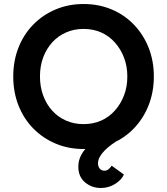

<svg xmlns="http://www.w3.org/2000/svg" viewBox="-20 -732 833 956"><path d="M370 98Q370 67 384 40.5Q398 14 422.5 -8.5Q447 -31 479 -50.5Q511 -70 547 -89L584 -43Q557 -28 536 -12.5Q515 3 500 18.5Q485 34 476.5 49.5Q468 65 468 81Q468 98 477 108Q486 118 500 118Q511 118 519.5 111.5Q528 105 536 93L597 137Q585 164 553 184Q521 204 482 204Q437 204 403.5 176Q370 148 370 98ZM46 -351Q46 -429 72 -495Q98 -561 145.5 -609.5Q193 -658 257 -685Q321 -712 396 -712Q472 -712 536 -685Q600 -658 647 -609Q694 -560 720 -494.5Q746 -429 746 -351Q746 -274 720 -208Q694 -142 647 -93Q600 -44 536 -17Q472 10 396 10Q321 10 257 -17Q193 -44 145.5 -92.5Q98 -141 72 -207Q46 -273 46 -351ZM614 -351Q614 -402 597.5 -445Q581 -488 552 -520.5Q523 -553 483.5 -570.5Q444 -588 396 -588Q349 -588 309 -570.5Q269 -553 240 -521Q211 -489 195 -446Q179 -403 179 -351Q179 -300 195 -256.5Q211 -213 240 -181Q269 -149 309 -131.5Q349 -114 396 -114Q444 -114 483.5 -131.5Q523 -149 552 -181.5Q581 -214 597.5 -257Q614 -300 614 -351Z"/></svg>

Font: Mach Medium
Style: Regular
Weight: 500
Version: Version 1.002